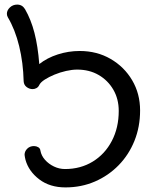

<svg xmlns="http://www.w3.org/2000/svg" viewBox="-20 -800 673 836"><path d="M265 16Q197 16 151 -19Q105 -54 91 -104Q90 -109 88.5 -115.5Q87 -122 87 -126Q87 -141 98.5 -152.5Q110 -164 128 -164Q138 -164 146.5 -159Q155 -154 156 -144Q160 -122 176 -104Q192 -86 215 -75Q238 -64 263 -64Q331 -64 384 -96.5Q437 -129 467 -186.5Q497 -244 497 -317Q497 -369 473.5 -409.5Q450 -450 409.5 -473.5Q369 -497 316 -497Q294 -497 267.5 -491Q241 -485 217 -475Q193 -465 175 -453.5Q157 -442 151 -430Q147 -421 139 -416.5Q131 -412 122 -412Q108 -412 96 -421Q84 -430 83 -446Q81 -527 63.5 -599Q46 -671 14 -725Q10 -732 10 -740Q10 -755 23 -767.5Q36 -780 55 -780Q77 -780 89 -760Q115 -715 130 -657Q145 -599 151 -521Q185 -548 231.5 -563Q278 -578 327 -578Q402 -578 461.5 -543.5Q521 -509 555.5 -450.5Q590 -392 590 -319Q590 -248 565.5 -187Q541 -126 496.5 -80.5Q452 -35 393 -9.5Q334 16 265 16Z"/></svg>

Font: Playpen Sans Thai
Style: Regular
Weight: 400
Designer: Sirin Gunkloy, Laura Meseguer, Veronika Burian, José Scaglione
Foundry: TypeTogether
Version: Version 2.000